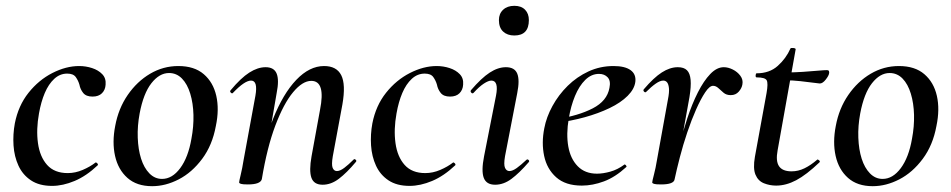

<svg xmlns="http://www.w3.org/2000/svg" viewBox="-20 -626 3268 660"><path d="M159 13Q115 13 86.5 -6Q58 -25 43.5 -56.5Q29 -88 26.5 -126Q24 -164 31 -202Q43 -263 78 -307Q113 -351 160 -375Q207 -399 252 -399Q275 -399 296.5 -392Q318 -385 331.5 -371Q345 -357 343 -335Q342 -317 330.5 -305.5Q319 -294 298 -294Q276 -294 266 -306.5Q256 -319 253 -335Q249 -349 240.5 -361Q232 -373 211 -373Q186 -373 166.5 -355Q147 -337 134 -306.5Q121 -276 114 -236Q104 -181 110.5 -134Q117 -87 142 -59Q167 -31 213 -31Q239 -31 264.5 -42Q290 -53 308 -67Q310 -69 314 -65Q318 -61 316 -58Q277 -21 236.5 -4Q196 13 159 13Z M503 14Q450 14 418 -14.5Q386 -43 375.5 -90Q365 -137 376 -193Q387 -253 419 -299.5Q451 -346 496 -372.5Q541 -399 593 -399Q648 -399 680.5 -371Q713 -343 723.5 -296.5Q734 -250 722 -193Q710 -127 675 -80Q640 -33 594.5 -9.5Q549 14 503 14ZM537 -11Q572 -11 599.5 -48Q627 -85 638 -149Q646 -191 645 -231Q644 -271 634 -304Q624 -337 605.5 -356Q587 -375 561 -375Q528 -375 500.5 -340Q473 -305 460 -236Q452 -193 453.5 -152.5Q455 -112 465 -80.5Q475 -49 493.5 -30Q512 -11 537 -11Z M1089 9Q1059 9 1050.5 -15Q1042 -39 1051 -89L1080 -248Q1100 -348 1050 -348Q1020 -348 987.5 -309Q955 -270 926.5 -194.5Q898 -119 880 -10L863 -11Q884 -130 918.5 -217Q953 -304 998.5 -351.5Q1044 -399 1094 -399Q1137 -399 1153 -367.5Q1169 -336 1157 -267L1124 -89Q1119 -60 1123.5 -49Q1128 -38 1138 -38Q1149 -38 1163.5 -49Q1178 -60 1195 -77Q1198 -81 1202.5 -77Q1207 -73 1203 -69Q1172 -32 1145 -11.5Q1118 9 1089 9ZM832 8Q814 8 808 6Q802 4 802 1Q802 -3 807.5 -25.5Q813 -48 817 -74L858 -297Q867 -349 843 -349Q832 -349 816.5 -338.5Q801 -328 781 -307Q778 -303 773.5 -307.5Q769 -312 773 -316Q808 -358 837 -376.5Q866 -395 893 -395Q922 -395 931 -373Q940 -351 931 -306L880 -10Q875 8 832 8Z M1388 13Q1344 13 1315.5 -6Q1287 -25 1272.5 -56.5Q1258 -88 1255.5 -126Q1253 -164 1260 -202Q1272 -263 1307 -307Q1342 -351 1389 -375Q1436 -399 1481 -399Q1504 -399 1525.5 -392Q1547 -385 1560.5 -371Q1574 -357 1572 -335Q1571 -317 1559.5 -305.5Q1548 -294 1527 -294Q1505 -294 1495 -306.5Q1485 -319 1482 -335Q1478 -349 1469.5 -361Q1461 -373 1440 -373Q1415 -373 1395.5 -355Q1376 -337 1363 -306.5Q1350 -276 1343 -236Q1333 -181 1339.5 -134Q1346 -87 1371 -59Q1396 -31 1442 -31Q1468 -31 1493.5 -42Q1519 -53 1537 -67Q1539 -69 1543 -65Q1547 -61 1545 -58Q1506 -21 1465.5 -4Q1425 13 1388 13Z M1682 9Q1652 9 1643 -14.5Q1634 -38 1644 -89L1685 -297Q1695 -349 1669 -349Q1659 -349 1643 -338.5Q1627 -328 1608 -307Q1604 -303 1600 -307.5Q1596 -312 1599 -316Q1635 -358 1663.5 -376.5Q1692 -395 1719 -395Q1749 -395 1758 -373Q1767 -351 1758 -306L1716 -89Q1711 -60 1716 -49Q1721 -38 1731 -38Q1742 -38 1756.5 -48.5Q1771 -59 1789 -76Q1793 -80 1797 -76Q1801 -72 1797 -68Q1765 -31 1738 -11Q1711 9 1682 9ZM1748 -504Q1724 -504 1709.5 -517.5Q1695 -531 1695 -557Q1695 -579 1709.5 -592.5Q1724 -606 1748 -606Q1772 -606 1785 -592.5Q1798 -579 1798 -557Q1798 -504 1748 -504Z M1980 12Q1924 12 1892 -16.5Q1860 -45 1850.5 -90Q1841 -135 1851 -185Q1858 -223 1879 -261.5Q1900 -300 1931.5 -331Q1963 -362 2003 -380.5Q2043 -399 2089 -399Q2128 -399 2147.5 -385Q2167 -371 2164 -345Q2161 -320 2137.5 -296.5Q2114 -273 2075.5 -254.5Q2037 -236 1990 -223Q1943 -210 1893 -204L1895 -217Q1968 -228 2017.5 -253.5Q2067 -279 2075 -324Q2080 -348 2069 -360Q2058 -372 2039 -372Q2013 -372 1992 -351.5Q1971 -331 1956.5 -296Q1942 -261 1935 -218Q1926 -165 1933.5 -122.5Q1941 -80 1966 -54.5Q1991 -29 2032 -29Q2053 -29 2078 -36Q2103 -43 2126 -60Q2128 -62 2131.5 -58Q2135 -54 2133 -52Q2095 -17 2056 -2.5Q2017 12 1980 12Z M2299 -10 2289 -11Q2299 -62 2312.5 -115.5Q2326 -169 2342.5 -219Q2359 -269 2379 -308.5Q2399 -348 2421.5 -371.5Q2444 -395 2468 -395Q2483 -395 2499 -387Q2515 -379 2525 -365.5Q2535 -352 2532 -336Q2530 -323 2519.5 -311Q2509 -299 2492 -299Q2477 -299 2467.5 -307Q2458 -315 2449.5 -323Q2441 -331 2431 -331Q2419 -331 2404 -308.5Q2389 -286 2373 -250Q2357 -214 2342.5 -171Q2328 -128 2317 -85.5Q2306 -43 2299 -10ZM2252 8Q2234 8 2228 6Q2222 4 2222 1Q2222 -3 2228 -26Q2234 -49 2238 -74L2276 -284Q2281 -309 2279.5 -323Q2278 -337 2273 -343Q2268 -349 2260 -349Q2249 -349 2234 -338.5Q2219 -328 2201 -310Q2198 -307 2194 -311Q2190 -315 2193 -319Q2227 -359 2255 -377Q2283 -395 2310 -395Q2331 -395 2341.5 -384.5Q2352 -374 2354 -351.5Q2356 -329 2350 -292L2299 -10Q2297 8 2252 8Z M2648 12Q2626 12 2606 4Q2586 -4 2577 -25.5Q2568 -47 2575 -87L2615 -306Q2621 -340 2615.5 -350Q2610 -360 2581 -360Q2577 -360 2577.5 -367Q2578 -374 2581 -374Q2625 -374 2653.5 -399.5Q2682 -425 2697 -459Q2698 -462 2707 -461Q2716 -460 2715 -456L2653 -109Q2646 -72 2658 -54.5Q2670 -37 2701 -37Q2724 -37 2745.5 -47.5Q2767 -58 2789 -77Q2791 -79 2795.5 -75Q2800 -71 2797 -68Q2752 -25 2717 -6.5Q2682 12 2648 12ZM2798 -339Q2796 -339 2777 -341.5Q2758 -344 2731.5 -347Q2705 -350 2678 -350L2680 -377Q2711 -377 2740 -379Q2769 -381 2791.5 -383Q2814 -385 2823 -385Q2828 -385 2829.5 -381.5Q2831 -378 2830 -374Q2829 -366 2818.5 -352.5Q2808 -339 2798 -339Z M2980 14Q2927 14 2895 -14.5Q2863 -43 2852.5 -90Q2842 -137 2853 -193Q2864 -253 2896 -299.5Q2928 -346 2973 -372.5Q3018 -399 3070 -399Q3125 -399 3157.5 -371Q3190 -343 3200.5 -296.5Q3211 -250 3199 -193Q3187 -127 3152 -80Q3117 -33 3071.5 -9.5Q3026 14 2980 14ZM3014 -11Q3049 -11 3076.5 -48Q3104 -85 3115 -149Q3123 -191 3122 -231Q3121 -271 3111 -304Q3101 -337 3082.5 -356Q3064 -375 3038 -375Q3005 -375 2977.5 -340Q2950 -305 2937 -236Q2929 -193 2930.5 -152.5Q2932 -112 2942 -80.5Q2952 -49 2970.5 -30Q2989 -11 3014 -11Z"/></svg>

Font: Cormorant SemiBold
Style: Italic
Weight: 600
Italic angle: -10°
Designer: Christian Thalmann (Catharsis Fonts)
Foundry: Catharsis Fonts
Version: Version 4.000